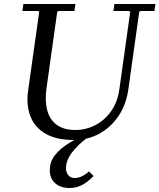

<svg xmlns="http://www.w3.org/2000/svg" viewBox="-20 -690 797 960"><path d="M552 -670H757L752 -635H681L676 -630L622 -245Q611 -166 572 -109Q533 -52 475.5 -21Q418 10 350 10Q260 10 206 -22.5Q152 -55 131.5 -110Q111 -165 120 -233L176 -630L171 -635H92L97 -670H357L352 -635H271L266 -630L212 -245Q204 -185 216 -139Q228 -93 263 -66.5Q298 -40 357 -40Q409 -40 456 -64Q503 -88 535.5 -134Q568 -180 577 -245L631 -630L626 -635H547ZM403 -20 415 0Q370 33 340 72.5Q310 112 310 151Q310 171 321 185.5Q332 200 354 200Q371 200 388.5 192Q406 184 425 167L448 190Q418 221 389.5 235.5Q361 250 328 250Q282 250 255.5 226Q229 202 229 162Q229 118 255 85.5Q281 53 321 28Q361 3 403 -20Z"/></svg>

Font: Brygada 1918
Style: Italic
Weight: 400
Italic angle: -8°
Designer: Mateusz Machalski | Borys Kosmynka | Przemek Hoffer
Foundry: NIEPODLEGLA 2018
Version: Version 3.006